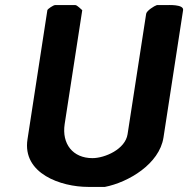

<svg xmlns="http://www.w3.org/2000/svg" viewBox="-20 -727 739 754"><path d="M276 -707H196C190 -707 167 -692 166 -687L88 -180C67 -45 220 7 326 7H392C484 -11 606 -83 622 -187L699 -687C703 -711 639 -707 632 -707H596C586 -704 556 -685 554 -673L481 -200C472 -141 392 -106 343 -106C266 -106 222 -162 234 -240L303 -687C300 -689 283 -707 276 -707Z"/></svg>

Font: Asimov Print
Style: CIt
Weight: 500
Designer: Google
Version: Version 2.000980: 2014